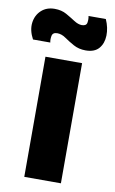

<svg xmlns="http://www.w3.org/2000/svg" viewBox="-106 -785 497 831"><g transform="rotate(10 142.5 -369.5)"><path d="M62 0V-528H223V0ZM228 -585Q198 -585 174.5 -598Q151 -611 132.5 -624Q114 -637 95 -637Q75 -637 72 -621Q69 -605 72 -592H-4Q-24 -629 -20 -662.5Q-16 -696 7 -717.5Q30 -739 66 -739Q96 -739 118 -726.5Q140 -714 158.5 -702Q177 -690 193 -690Q213 -690 215.5 -705Q218 -720 215 -734H291Q307 -698 306 -663.5Q305 -629 286 -607Q267 -585 228 -585Z"/></g></svg>

Font: Bricolage Grotesque ExtraBold
Style: Regular
Weight: 800
Designer: Mathieu Triay
Foundry: Atelier Triay
Version: Version 1.001;gftools[0.9.33.dev8+g029e19f]